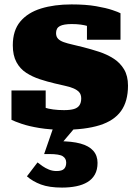

<svg xmlns="http://www.w3.org/2000/svg" viewBox="-20 -576 625 870"><path d="M348 -130Q348 -148 338.5 -158.5Q329 -169 312 -176Q295 -183 273.5 -187.5Q252 -192 228 -198Q194 -206 160.5 -217Q127 -228 99 -246Q71 -264 54.5 -294.5Q38 -325 38 -371Q38 -438 72 -478.5Q106 -519 166 -537.5Q226 -556 304 -556Q369 -556 415 -548Q461 -540 489 -530.5Q517 -521 526 -516V-396H374V-488Q392 -490 401 -485.5Q410 -481 411.5 -474Q413 -467 411 -459.5Q409 -452 406 -447Q394 -453 379 -457.5Q364 -462 346 -464.5Q328 -467 305 -467Q269 -467 251.5 -458Q234 -449 234 -426Q234 -410 243 -400.5Q252 -391 269 -385Q286 -379 308.5 -374Q331 -369 358 -362Q393 -353 428.5 -341.5Q464 -330 494 -311Q524 -292 542 -262Q560 -232 560 -188Q560 -117 528.5 -73Q497 -29 431.5 -8.5Q366 12 267 12Q207 12 158.5 4Q110 -4 78 -15Q46 -26 32 -33V-166H187V-45Q166 -51 154 -62Q142 -73 138 -83.5Q134 -94 138 -99.5Q142 -105 153 -99Q165 -94 182 -88.5Q199 -83 221 -80Q243 -77 270 -77Q298 -77 315 -82Q332 -87 340 -99Q348 -111 348 -130ZM326 -5 254 80 249 64Q306 64 344.5 74.5Q383 85 402.5 107Q422 129 422 162Q422 193 410 214.5Q398 236 376.5 249Q355 262 325.5 268Q296 274 261 274Q203 274 165.5 260Q128 246 102 223L150 160Q160 168 173 177Q186 186 202 192.5Q218 199 236 199Q261 199 270.5 189Q280 179 280 161Q280 142 264.5 132Q249 122 203 122H180L224 -5Z"/></svg>

Font: Roboto Serif 20pt Black
Style: Regular
Weight: 900
Version: Version 1.008